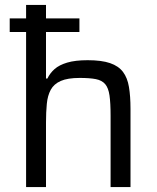

<svg xmlns="http://www.w3.org/2000/svg" viewBox="-20 -763 639 783"><path d="M19.6 -632.6V-688H303.9V-632.6ZM86.4 0V-743H167.6V-442.6H173.2Q183.5 -464.3 202.4 -481.2Q221.3 -498 254 -507.7Q286.7 -517.5 337.6 -517.5Q394.3 -517.5 428.9 -505.6Q463.4 -493.8 481.6 -469.7Q499.7 -445.7 505.9 -408.2Q512.2 -370.7 512.2 -319.5V0H431V-290.5Q431 -342.7 426.6 -373.5Q422.2 -404.3 409 -419.9Q395.8 -435.4 370.9 -440.3Q345.9 -445.2 305.1 -445.2Q256 -445.2 227.8 -432.9Q199.7 -420.5 186.9 -396.8Q174.1 -373.1 170.9 -339.4Q167.6 -305.7 167.6 -263.5V0Z"/></svg>

Font: Saira Thin
Style: Regular
Weight: 100
Designer: Hector Gatti with collaboration of the Omnibus-Type team
Foundry: Omnibus-Type
Version: Version 1.101